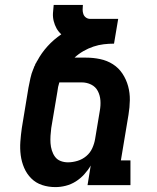

<svg xmlns="http://www.w3.org/2000/svg" viewBox="-20 -755 640 783"><path d="M206 8Q177 8 151.5 -0.5Q126 -9 107.5 -27.5Q89 -46 78.5 -70.5Q68 -95 64.5 -122Q61 -149 63 -177Q65 -205 69 -233L96 -397Q100 -417 104 -436Q108 -455 116 -474L117 -476Q118 -479 119 -481.5Q120 -484 121 -487L123 -488V-491L126 -497L130 -503V-505L132 -507Q149 -539 174 -566.5Q199 -594 230 -615Q218 -626 210.5 -639.5Q203 -653 199 -669Q195 -685 196 -701.5Q197 -718 199 -735H318Q317 -725 317 -715.5Q317 -706 320 -697.5Q323 -689 330.5 -683.5Q338 -678 348 -678H462L445 -577Q424 -577 403 -574.5Q382 -572 361 -565Q340 -558 320 -546.5Q300 -535 284 -520H330Q360 -520 388.5 -514Q417 -508 440.5 -493Q464 -478 479.5 -454.5Q495 -431 502.5 -403.5Q510 -376 509.5 -346.5Q509 -317 504 -287L473 -101H512V0H337L350 -80Q339 -61 323.5 -44Q308 -27 289 -15Q270 -3 248.5 2.5Q227 8 206 8ZM257 -93Q276 -93 296 -99Q316 -105 332 -118.5Q348 -132 356.5 -151Q365 -170 368 -189L387 -303Q391 -325 389.5 -345.5Q388 -366 379 -383.5Q370 -401 352 -410Q334 -419 313 -419H222Q219 -410 217 -400.5Q215 -391 214 -381L189 -233Q187 -217 186 -201.5Q185 -186 186 -171Q187 -156 191.5 -141.5Q196 -127 204.5 -115.5Q213 -104 227 -98.5Q241 -93 257 -93Z"/></svg>

Font: Iosevka HT Extended
Style: Bold Italic
Weight: 700
Width: 7
Italic angle: -9°
Monospace: yes
Designer: Belleve Invis
Foundry: Belleve Invis
Version: Version 32.3.0; ttfautohint (v1.8.4)